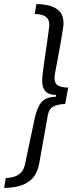

<svg xmlns="http://www.w3.org/2000/svg" viewBox="-53 -755 388 934"><path d="M124 -735Q159 -735 189 -727Q219 -719 237.5 -698.5Q256 -678 256 -641Q256 -632 251.5 -604Q247 -576 241 -540Q235 -504 228 -469Q221 -434 216.5 -408.5Q212 -383 212 -378Q212 -347 231.5 -338Q251 -329 279 -329L264 -249Q235 -249 210 -238.5Q185 -228 179 -191L138 39Q129 88 103.5 114Q78 140 42 149.5Q6 159 -33 159L-25 111Q-9 111 11 106Q31 101 46.5 87Q62 73 68 47L116 -180Q124 -214 135 -237Q146 -260 165.5 -272Q185 -284 218 -284L220 -293Q182 -294 167 -312Q152 -330 152 -362Q152 -374 155.5 -403.5Q159 -433 164.5 -470Q170 -507 175 -542.5Q180 -578 183.5 -603.5Q187 -629 187 -634Q187 -655 177 -666.5Q167 -678 150.5 -682.5Q134 -687 116 -687Z"/></svg>

Font: Archivo Condensed Light
Style: Italic
Weight: 300
Width: 3
Italic angle: -10°
Designer: Hector Gatti
Foundry: Omnibus-Type
Version: Version 2.001